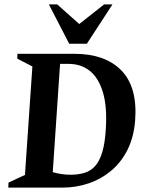

<svg xmlns="http://www.w3.org/2000/svg" viewBox="-20 -858 676 878"><path d="M17.9 0 18.9 -23.1 94.1 -58 128.1 -554 58.9 -589.9 59.9 -612H319.1Q460.6 -612 534.9 -536Q609.1 -460 598.1 -308Q592.1 -231.5 563.5 -173.9Q534.9 -116.4 488.6 -77.6Q442.4 -38.9 385 -19.4Q327.6 0 264.1 0ZM221.2 -70.7Q239.7 -65.4 260.6 -62.1Q281.5 -58.9 306.1 -58.9Q339.4 -59.5 366.5 -67.6Q393.6 -75.7 414 -97.6Q434.4 -119.5 447.3 -161.1Q460.1 -202.6 463.9 -268.9Q470.4 -370.1 450.6 -435.9Q430.9 -501.8 390.7 -533.8Q350.6 -565.9 293.1 -565.9H254.7ZM296.5 -657.9 203.4 -838H241.5L342.4 -748.1L456.2 -838H494.4L377.2 -657.9Z"/></svg>

Font: Ancizar Serif Light
Style: Italic
Weight: 300
Italic angle: -4°
Designer: Cesar Puertas, Viviana Monsalve, Julian Moncada, Julian Prieto, Jose Castro, Felipe Aragon, Mariel Hernandez, Sara Alarc
Version: Version 8.100